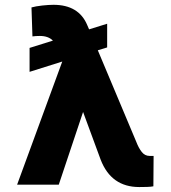

<svg xmlns="http://www.w3.org/2000/svg" viewBox="-20 -753 696 783"><path d="M417 -559.6 378.9 -547.9 536.1 -173.8Q545.4 -149.4 558.1 -133.3Q570.8 -117.2 589.8 -117.2H606.4L605.5 6.8Q595.7 8.8 580.1 9.3Q564.5 9.8 547.9 9.8Q433.6 9.8 390.6 -101.6L318.8 -296.4L219.7 0H49.8L233.9 -502L100.6 -460V-557.6L195.8 -587.4Q176.8 -606.4 142.6 -606.4Q126 -606.4 112.3 -604.5L108.4 -722.7Q125.5 -727.5 152.3 -730.5Q179.2 -733.4 198.2 -733.4Q301.3 -733.4 335.9 -650.4L343.3 -633.3L417 -656.2Z"/></svg>

Font: Pretendard Std ExtraBold
Style: Regular
Weight: 800
Designer: Base glyphs from Inter by Rasmus Andersson; Hangeul glyphs from Noto Sans CJK(Source Han Sans) by Jang Soo-young and Kan
Foundry: Kil Hyung-jin
Version: Version 1.309